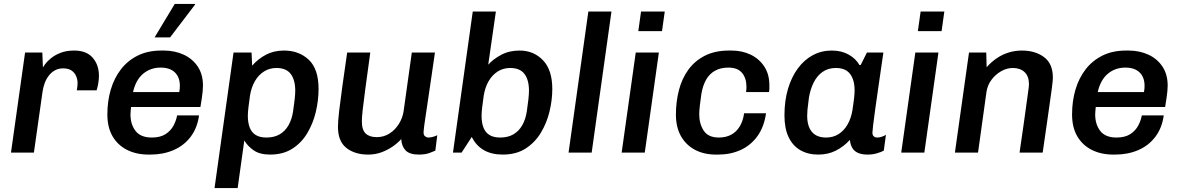

<svg xmlns="http://www.w3.org/2000/svg" viewBox="-20 -779 6022 980"><path d="M36 0 108 -511H196L199 -435Q201 -439 211 -452.5Q221 -466 240.5 -482Q260 -498 289.5 -509.5Q319 -521 359 -521Q421 -521 453 -484.5Q485 -448 485 -392Q485 -372 481 -350.5Q477 -329 473 -318H372Q374 -328 375 -338.5Q376 -349 376 -355Q376 -372 369 -389.5Q362 -407 346 -418.5Q330 -430 302 -430Q278 -430 259.5 -419.5Q241 -409 228 -391.5Q215 -374 207.5 -353Q200 -332 197 -310L153 0Z M738 10Q676 10 628.5 -14Q581 -38 554.5 -83.5Q528 -129 528 -195Q528 -263 545.5 -322Q563 -381 597.5 -425.5Q632 -470 683.5 -495.5Q735 -521 804 -521H816Q872 -521 917.5 -500Q963 -479 989.5 -439Q1016 -399 1016 -342Q1016 -330 1014.5 -313.5Q1013 -297 1010 -277Q1007 -257 1003 -233H649Q648 -224 647 -213Q646 -202 646 -195Q646 -144 672 -110.5Q698 -77 755 -77Q799 -77 826 -95Q853 -113 866.5 -139.5Q880 -166 884 -190H996Q987 -125 952.5 -80Q918 -35 865 -12.5Q812 10 748 10ZM659 -309H895Q897 -320 897.5 -327Q898 -334 898 -341Q898 -385 872.5 -409.5Q847 -434 800 -434Q748 -434 710.5 -402.5Q673 -371 659 -309ZM769 -588 872 -759H975L976 -756L848 -588Z M1075 181 1172 -511H1264L1267 -444Q1298 -479 1338 -500Q1378 -521 1430 -521Q1506 -521 1556 -474Q1606 -427 1606 -325Q1606 -267 1592 -208Q1578 -149 1548.5 -99.5Q1519 -50 1472 -20Q1425 10 1359 10Q1306 10 1275 -11.5Q1244 -33 1227 -62L1193 181ZM1340 -77Q1379 -77 1407 -93Q1435 -109 1452.5 -139.5Q1470 -170 1476 -211Q1481 -244 1484 -271.5Q1487 -299 1487 -316Q1487 -371 1464 -401.5Q1441 -432 1391 -432Q1356 -432 1328 -414.5Q1300 -397 1281.5 -365.5Q1263 -334 1256 -291Q1251 -256 1248 -230.5Q1245 -205 1245 -188Q1245 -152 1255 -127Q1265 -102 1286 -89.5Q1307 -77 1340 -77Z M1859 10Q1791 10 1748 -24Q1705 -58 1705 -131Q1705 -160 1711 -212Q1717 -264 1727.5 -339Q1738 -414 1752 -511H1870Q1854 -394 1844.5 -324Q1835 -254 1831 -216.5Q1827 -179 1827 -159Q1827 -116 1846.5 -97.5Q1866 -79 1903 -79Q1939 -79 1968 -97.5Q1997 -116 2016 -146.5Q2035 -177 2040 -211L2082 -511H2200Q2191 -448 2183.5 -397Q2176 -346 2170 -305.5Q2164 -265 2159.5 -234Q2155 -203 2151.5 -180.5Q2148 -158 2146 -142.5Q2144 -127 2143 -117Q2142 -107 2142 -102Q2142 -89 2150 -83Q2158 -77 2167 -77Q2178 -77 2191.5 -81Q2205 -85 2212 -89L2202 -10Q2194 -6 2172 2Q2150 10 2118 10Q2071 10 2050.5 -11Q2030 -32 2028 -69Q2010 -49 1984 -31Q1958 -13 1926.5 -1.5Q1895 10 1859 10Z M2546 10Q2433 10 2388 -80L2336 0H2292L2393 -720H2511L2472 -449Q2497 -477 2538 -499Q2579 -521 2632 -521Q2704 -521 2751.5 -471.5Q2799 -422 2799 -325Q2799 -269 2785 -210.5Q2771 -152 2741 -102Q2711 -52 2663 -21Q2615 10 2546 10ZM2533 -77Q2572 -77 2600 -93Q2628 -109 2645.5 -139.5Q2663 -170 2669 -211Q2674 -244 2677 -271.5Q2680 -299 2680 -316Q2680 -371 2657 -401.5Q2634 -432 2584 -432Q2549 -432 2521 -414.5Q2493 -397 2474.5 -365.5Q2456 -334 2449 -291Q2444 -256 2441 -230.5Q2438 -205 2438 -188Q2438 -152 2448 -127Q2458 -102 2479 -89.5Q2500 -77 2533 -77Z M2882 0 2983 -720H3101L3000 0Z M3153 0 3225 -511H3343L3271 0ZM3238 -620 3252 -720H3373L3359 -620Z M3634 10Q3573 10 3527 -14.5Q3481 -39 3455.5 -84.5Q3430 -130 3430 -194Q3430 -260 3445.5 -319.5Q3461 -379 3494 -424Q3527 -469 3578.5 -495Q3630 -521 3701 -521H3713Q3768 -521 3811.5 -500Q3855 -479 3881 -439.5Q3907 -400 3907 -344Q3907 -336 3907 -327Q3907 -318 3905 -309H3788Q3789 -316 3789.5 -322.5Q3790 -329 3790 -336Q3790 -380 3767.5 -407Q3745 -434 3698 -434Q3658 -434 3629.5 -418Q3601 -402 3584 -372Q3567 -342 3560 -300Q3555 -267 3552 -239.5Q3549 -212 3549 -195Q3549 -147 3572 -112Q3595 -77 3649 -77Q3686 -77 3713 -92Q3740 -107 3756.5 -135Q3773 -163 3778 -201H3890Q3880 -131 3846 -84Q3812 -37 3760.5 -13.5Q3709 10 3646 10Z M4157 10Q4104 10 4065 -12.5Q4026 -35 4005 -79.5Q3984 -124 3984 -190Q3984 -265 4002 -325.5Q4020 -386 4052.5 -430Q4085 -474 4129 -497.5Q4173 -521 4225 -521Q4275 -521 4311.5 -500.5Q4348 -480 4367 -447H4373L4405 -511H4489Q4483 -470 4475.5 -418.5Q4468 -367 4460.5 -314.5Q4453 -262 4446.5 -216Q4440 -170 4436.5 -139.5Q4433 -109 4433 -102Q4433 -89 4440 -83Q4447 -77 4458 -77Q4469 -77 4482 -81.5Q4495 -86 4502 -91L4491 -10Q4478 -3 4456 3.5Q4434 10 4408 10Q4377 10 4357.5 0.5Q4338 -9 4329 -26Q4320 -43 4318 -65Q4287 -31 4247 -10.5Q4207 10 4157 10ZM4197 -77Q4232 -77 4259.5 -94Q4287 -111 4305.5 -142.5Q4324 -174 4331 -217Q4338 -263 4340 -283.5Q4342 -304 4342 -318Q4342 -371 4319 -401.5Q4296 -432 4246 -432Q4207 -432 4178.5 -412Q4150 -392 4133 -357.5Q4116 -323 4109 -281Q4103 -238 4101.5 -219.5Q4100 -201 4100 -188Q4100 -135 4124 -106Q4148 -77 4197 -77Z M4580 0 4652 -511H4770L4698 0ZM4665 -620 4679 -720H4800L4786 -620Z M4854 0 4926 -511H5014L5016 -436Q5040 -463 5068 -482Q5096 -501 5128.5 -511Q5161 -521 5196 -521Q5264 -521 5309 -487.5Q5354 -454 5354 -383Q5354 -377 5353 -365Q5352 -353 5349 -330Q5346 -307 5340 -265.5Q5334 -224 5325 -159.5Q5316 -95 5302 0H5184Q5197 -89 5205.5 -149Q5214 -209 5219 -246.5Q5224 -284 5227 -304.5Q5230 -325 5231 -334.5Q5232 -344 5232 -349Q5232 -390 5209.5 -411Q5187 -432 5150 -432Q5119 -432 5090 -415.5Q5061 -399 5040.5 -371.5Q5020 -344 5015 -309L4972 0Z M5662 10Q5600 10 5552.5 -14Q5505 -38 5478.5 -83.5Q5452 -129 5452 -195Q5452 -263 5469.5 -322Q5487 -381 5521.5 -425.5Q5556 -470 5607.5 -495.5Q5659 -521 5728 -521H5740Q5796 -521 5841.5 -500Q5887 -479 5913.5 -439Q5940 -399 5940 -342Q5940 -330 5938.5 -313.5Q5937 -297 5934 -277Q5931 -257 5927 -233H5573Q5572 -224 5571 -213Q5570 -202 5570 -195Q5570 -144 5596 -110.5Q5622 -77 5679 -77Q5723 -77 5750 -95Q5777 -113 5790.5 -139.5Q5804 -166 5808 -190H5920Q5911 -125 5876.5 -80Q5842 -35 5789 -12.5Q5736 10 5672 10ZM5583 -309H5819Q5821 -320 5821.5 -327Q5822 -334 5822 -341Q5822 -385 5796.5 -409.5Q5771 -434 5724 -434Q5672 -434 5634.5 -402.5Q5597 -371 5583 -309Z"/></svg>

Font: Chivo Medium Medium
Style: Italic
Weight: 500
Italic angle: -8.05°
Version: Version 2.002